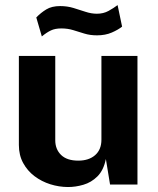

<svg xmlns="http://www.w3.org/2000/svg" viewBox="-20 -742 635 772"><path d="M252.8 10Q217.1 9.8 182.3 -1.1Q147.4 -12.1 118.8 -33.6Q90.3 -55.1 73.1 -86.6Q55.9 -118.1 55.9 -159.2V-517H202.2V-177.8Q202.2 -142 225.6 -119Q249.1 -96.1 294.7 -96.1Q337.3 -96.1 362.6 -118.3Q387.8 -140.5 387.8 -180.3V-517H532.7V0H422.5L405.7 -102.6Q396.4 -57.2 371.7 -32.7Q347 -8.3 315.2 0.9Q283.5 10.2 252.8 10ZM470.9 -635Q455.2 -622.3 429.4 -611.1Q403.6 -599.9 370 -599.9Q342.1 -599.9 319.2 -607Q296.2 -614 274.2 -620.9Q252.2 -627.7 226.7 -627.7Q201.7 -627.7 184.8 -619.7Q167.9 -611.8 148.2 -595.5L125.9 -671.8Q144 -690.7 166 -704.1Q188 -717.6 222 -717.6Q250 -717.6 275.2 -710Q300.3 -702.4 323.7 -694.6Q347.1 -686.8 369.6 -686.8Q395.8 -686.8 416.4 -698.1Q437 -709.5 452.8 -721.5Z"/></svg>

Font: Public Sans Thin
Style: Regular
Weight: 100
Designer: The Public Sans project authors (U.S. Web Design System). Libre Franklin designed by Pablo Impallari and Rodrigo Fuenzal
Version: Version 1.008